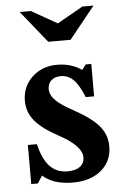

<svg xmlns="http://www.w3.org/2000/svg" viewBox="-56 -840 578 891"><g transform="rotate(-5 233.0 -395.0)"><path d="M107 -35 85 0H54V-182H96Q113 -111 145 -77.5Q177 -44 228 -44Q265 -44 285.5 -59.5Q306 -75 306 -102Q306 -156 200 -213Q124 -254 91 -294.5Q58 -335 58 -386Q58 -453 104.5 -497Q151 -541 221 -541Q287 -541 336 -507L354 -531H380V-380H341Q318 -437 293 -462Q268 -487 234 -487Q206 -487 189.5 -472Q173 -457 173 -432Q173 -404 198 -379Q223 -354 279 -324Q360 -280 395 -238.5Q430 -197 430 -143Q430 -74 380 -32Q330 10 248 10Q157 10 107 -35ZM294 -651H190L70 -800H122L242 -732L362 -800H414Z"/></g></svg>

Font: Libre Baskerville
Style: Bold
Weight: 700
Designer: Pablo Impallari, Rodrigo Fuenzalida
Foundry: Pablo Impallari, Rodrigo Fuenzalida
Version: Version 1.000